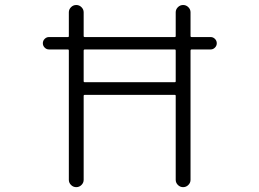

<svg xmlns="http://www.w3.org/2000/svg" viewBox="-20 -774 1040 772"><path d="M321.3 -575.2Q316.4 -575.2 316.4 -570.3V-447.3Q316.4 -443.4 321.3 -443.4H682.6Q686.5 -443.4 686.5 -447.3V-570.3Q686.5 -575.2 682.6 -575.2ZM176.8 -575.2Q167 -575.2 159.7 -582.5Q152.3 -589.8 152.3 -600.1Q152.3 -610.4 159.7 -617.7Q167 -625 176.8 -625H252.9Q256.8 -625 256.8 -628.9V-724.6Q256.8 -736.3 265.6 -745.1Q274.4 -753.9 286.6 -753.9Q298.8 -753.9 307.6 -745.1Q316.4 -736.3 316.4 -724.6V-628.9Q316.4 -625 321.3 -625H682.6Q686.5 -625 686.5 -628.9V-724.6Q686.5 -736.3 695.3 -745.1Q704.1 -753.9 716.3 -753.9Q728.5 -753.9 737.3 -745.1Q746.1 -736.3 746.1 -724.6V-628.9Q746.1 -625 751 -625H827.1Q836.9 -625 844.2 -617.7Q851.6 -610.4 851.6 -600.1Q851.6 -589.8 844.2 -582.5Q836.9 -575.2 827.1 -575.2H751Q746.1 -575.2 746.1 -570.3V-50.8Q746.1 -39.1 737.3 -30.3Q728.5 -21.5 716.3 -21.5Q704.1 -21.5 695.3 -30.3Q686.5 -39.1 686.5 -50.8V-388.7Q686.5 -392.6 682.6 -392.6H321.3Q316.4 -392.6 316.4 -388.7V-50.8Q316.4 -39.1 307.6 -30.3Q298.8 -21.5 286.6 -21.5Q274.4 -21.5 265.6 -30.3Q256.8 -39.1 256.8 -50.8V-570.3Q256.8 -575.2 252.9 -575.2Z"/></svg>

Font: Gen Jyuu Gothic L Monospace Light
Style: Regular
Weight: 300
Designer: [Source Han Sans]
Ryoko NISHIZUKA  (kana & ideographs); Paul D. Hunt (Latin, Greek & Cyrillic); Wenlong ZHANG  (bopomofo
Version: Version 1.002.20150607